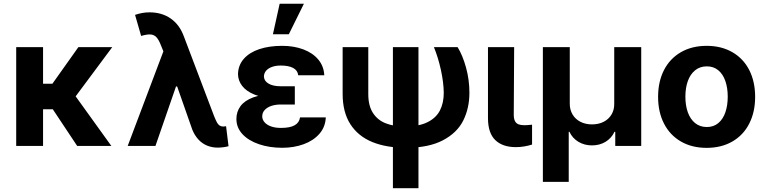

<svg xmlns="http://www.w3.org/2000/svg" viewBox="-20 -783 4105 1030"><path d="M211 0H66.9V-530.3H211ZM334.3 -196.8H185.8L168 -333.8H261.1L400.6 -530.3H582.3ZM252.2 -213.5 370.6 -287.3 577.4 0H394.1Z M1011.7 -87.2 920.5 -347.2 864.2 -488.9 843.8 -538.7Q831.8 -569.8 819.3 -583.2Q806.8 -596.6 788.1 -598.1Q769.4 -599.6 737.1 -590.2L704.5 -703.2Q723.7 -709.8 742.6 -713.3Q761.4 -716.8 782.2 -716.8Q848.1 -716.8 895.7 -683.7Q943.4 -650.6 966.5 -587.4L1128.9 -159.1Q1137.7 -137.6 1143.7 -126.5Q1149.8 -115.3 1157.9 -109.7Q1166 -104.2 1177.7 -104.2Q1184.1 -104.6 1192.8 -105.7L1206 1.3Q1196.2 4.3 1179.6 6.6Q1163 8.9 1148.6 8.9Q1116.9 8.9 1090.6 -2.1Q1064.2 -13.1 1044.4 -34.6Q1024.5 -56.1 1011.7 -87.2ZM875.4 -557.5 965.2 -319.2H924.2L813.9 0H665Z M1561.6 -278V-222.4H1487Q1459.6 -222.4 1437.2 -215.4Q1414.9 -208.3 1400.8 -193.8Q1386.8 -179.4 1386.8 -158.4Q1386.8 -141.7 1398.8 -127.6Q1410.7 -113.4 1433.3 -105.1Q1455.9 -96.8 1487.3 -96.8Q1536 -96.8 1560.9 -111.1Q1585.8 -125.4 1589.5 -153.2H1727.7Q1725.7 -102.2 1693.6 -65.3Q1661.5 -28.5 1609.2 -9.4Q1556.9 9.8 1494.4 9.8Q1425.1 9.8 1368.9 -9.5Q1312.7 -28.7 1280.4 -63.7Q1248.2 -98.6 1248.2 -144.7Q1248.2 -183.8 1270.2 -213.7Q1292.3 -243.5 1339 -260.8Q1385.6 -278 1456.7 -278ZM1256.8 -384.2Q1257.4 -432.5 1287.7 -467.1Q1318 -501.7 1371.1 -519.4Q1424.2 -537.1 1493.6 -537.1Q1556.3 -537.1 1606.9 -518.2Q1657.5 -499.3 1687.3 -463.8Q1717.2 -428.3 1719.6 -379.4H1579.7Q1576.9 -405.5 1552.5 -418.5Q1528.2 -431.4 1486.4 -431.4Q1458.4 -431.4 1437.9 -423.6Q1417.4 -415.8 1406.9 -402.8Q1396.4 -389.8 1395.8 -373.1Q1396.4 -348.8 1420.5 -334.5Q1444.6 -320.2 1487 -320.2H1561.6V-257.2H1456.7Q1390.9 -257.2 1346.1 -275.2Q1301.4 -293.1 1279.4 -321.8Q1257.4 -350.4 1256.8 -384.2ZM1480.3 -763.1H1610.4L1529.4 -599.2H1444.1Z M1955.7 -530.3V-278.2Q1955.7 -215.7 1980.7 -177.1Q2005.7 -138.4 2049.5 -121.4Q2093.3 -104.4 2152.8 -104.4Q2226.9 -104.4 2273.2 -127.4Q2319.5 -150.3 2340.1 -190.6Q2360.6 -230.9 2360.6 -285.4Q2359.8 -341.4 2345.3 -407.8Q2330.8 -474.1 2307.7 -530.3H2434.7Q2462 -486.2 2480.1 -420.5Q2498.2 -354.8 2498.2 -285.4Q2498.2 -202.9 2465.2 -136.6Q2432.1 -70.3 2355.8 -30.3Q2279.5 9.8 2157.8 9.8Q2053 9.8 1977.2 -21.1Q1901.4 -52.1 1859.8 -116.4Q1818.1 -180.8 1818.1 -279.9V-530.3ZM2224.9 -530.3V226.6H2087.8V-530.3Z M2738.2 -530.3 2736.1 -164.9Q2736.6 -144.6 2742.9 -132.8Q2749.2 -121 2761.5 -116.1Q2773.8 -111.3 2792.6 -111.3Q2807.7 -111.3 2826.4 -113.4Q2831.7 -114.2 2834.3 -114.2V-7.4Q2814.3 -1.2 2792.6 2.5Q2771 6.3 2747.4 6.3Q2676.4 6.3 2637.4 -31.1Q2598.3 -68.4 2597.8 -147.9V-530.3Z M2892.3 -530.3H3036.6V-226.1Q3036.6 -194 3051.6 -168.8Q3066.6 -143.5 3093.8 -129.6Q3121 -115.7 3155.8 -115.7Q3191.3 -115.7 3218.4 -129.6Q3245.6 -143.5 3260.6 -168.8Q3275.6 -194 3275.1 -226.1V-530.3H3419.9V0H3280.6V-75.8H3276.3Q3260.2 -41.4 3228.4 -22.2Q3196.6 -3 3155.7 -3Q3115.2 -3 3083.1 -22.2Q3051 -41.4 3034.9 -75.8H3031V192.6H2892.3Z M3510.4 -263.2Q3510.4 -345.3 3542 -407Q3573.7 -468.8 3632.7 -502.9Q3691.8 -537.1 3770.8 -537.1Q3849.8 -537.1 3909 -502.9Q3968.1 -468.8 3999.5 -407Q4031 -345.3 4031 -263.2Q4031 -182.2 3999.5 -120.2Q3968.1 -58.2 3909 -24Q3849.8 10.2 3770.8 10.2Q3691.8 10.2 3632.7 -24Q3573.7 -58.2 3542 -120.2Q3510.4 -182.2 3510.4 -263.2ZM3884 -264.4Q3884 -311.3 3871.3 -348.1Q3858.6 -385 3833.4 -406Q3808.2 -427 3771.9 -427Q3735.1 -427 3709.1 -406Q3683.2 -385 3670 -348.4Q3656.8 -311.9 3656.8 -264.4Q3656.8 -216.9 3670 -180.2Q3683.2 -143.6 3709.1 -122.6Q3735.1 -101.6 3771.9 -101.6Q3808.2 -101.6 3833.4 -122.6Q3858.6 -143.6 3871.3 -180.5Q3884 -217.4 3884 -264.4Z"/></svg>

Font: Pretendard GOV Variable
Style: Regular
Weight: 400
Designer: Base glyphs from Inter by Rasmus Andersson; Hangul glyphs from Noto Sans CJK(Source Han Sans) by Jang Soo-young and Kang
Foundry: Kil Hyung-jin
Version: Version 1.307;Glyphs 3.2 (3192)